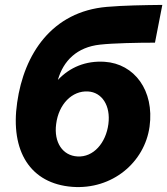

<svg xmlns="http://www.w3.org/2000/svg" viewBox="-20 -750 682 783"><path d="M275 12C438 24 570 -88 590 -234C610 -381 528 -490 407 -498C330 -503 265 -476 216 -424C238 -502 294 -558 388 -568C442 -574 542 -576 612 -576L642 -730C563 -729 487 -728 416 -722C192 -703 78 -530 50 -332C21 -133 104 -1 275 12ZM296 -112C236 -115 199 -169 209 -244C219 -325 274 -381 339 -377C395 -374 432 -320 422 -244C412 -167 361 -108 296 -112Z"/></svg>

Font: Fixel Display 20240404 ExBold
Style: Italic
Weight: 800
Italic angle: -10°
Designer: AlfaBravo + MacPaw
Foundry: Kyrylo Tkachov, Marchela Mozhyna, Serhii Makarenko, Maria Weinstein, Zakhar Kryvoshyya
Version: Version 1.211;Glyphs 3.2 (3225)